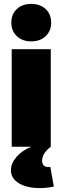

<svg xmlns="http://www.w3.org/2000/svg" viewBox="-20 -752 320 984"><path d="M40 -500H240.2V0Q195.8 33.7 195.8 71.8Q195.8 86.9 203.9 95.5Q211.9 104 226.1 104Q231.9 104 237.8 103L255.9 204.1Q220.7 211.9 184.1 211.9Q116.7 211.9 76.4 187Q36.1 162.1 36.1 120.1Q36.1 85 64.5 52.2Q92.8 19.5 140.1 0H40ZM214.1 -566.7Q186 -540 140.1 -540Q94.2 -540 66.2 -566.7Q38.1 -593.3 38.1 -636.2Q38.1 -679.2 66.2 -705.6Q94.2 -731.9 140.1 -731.9Q186 -731.9 214.1 -705.6Q242.2 -679.2 242.2 -636.2Q242.2 -593.3 214.1 -566.7Z"/></svg>

Font: Apfel Grotezk Satt
Style: Regular
Weight: 900
Designer: Luigi Gorlero
Foundry: © 2023, Luigi Gorlero & Collletttivo
Version: Version 2.000;Glyphs 3.2 (3217)